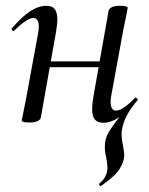

<svg xmlns="http://www.w3.org/2000/svg" viewBox="-20 -415 515 663"><path d="M328 228Q326 228 323.5 224.5Q321 221 322 220Q336 208 342 197.5Q348 187 350 176Q351 172 351 163Q351 152 347 130Q342 110 342 92Q342 66 352.5 46.5Q363 27 392 -10Q413 -37 420 -46L414 -27Q372 9 337 9Q317 9 307.5 -2.5Q298 -14 298 -39Q298 -54 303 -84L355 -378Q357 -386 367 -390.5Q377 -395 394 -395Q421 -395 421 -388L417 -366Q407 -319 406 -313L365 -89Q362 -74 362 -64Q362 -33 381 -33Q392 -33 409 -44.5Q426 -56 446 -77L448 -78Q451 -78 454 -74.5Q457 -71 455 -69Q428 -37 416.5 -13.5Q405 10 401 34Q400 39 400 49Q400 67 405 89Q409 111 409 121Q409 142 393.5 167.5Q378 193 329 227Q329 227 328.5 227.5Q328 228 328 228ZM55 1 59 -19Q68 -62 70 -74L111 -297Q114 -312 114 -322Q114 -353 95 -353Q84 -353 67 -341.5Q50 -330 29 -309Q28 -308 26 -308Q23 -308 21 -311.5Q19 -315 21 -317Q55 -357 84 -376Q113 -395 140 -395Q160 -395 169 -383.5Q178 -372 178 -347Q178 -332 173 -302L121 -9Q119 -1 109 3.5Q99 8 82 8Q55 8 55 1ZM124 -203H359L356 -183H120Z"/></svg>

Font: Cormorant Garamond Medium
Style: Italic
Weight: 500
Italic angle: -10°
Designer: Christian Thalmann (Catharsis Fonts)
Foundry: Catharsis Fonts
Version: Version 4.000